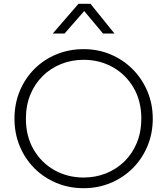

<svg xmlns="http://www.w3.org/2000/svg" viewBox="-20 -973 878 1008"><path d="M419 15Q342 15 275.8 -12.8Q209.5 -40.5 160.2 -90Q111 -139.5 83.5 -206Q56 -272.5 56 -350Q56 -428 83.5 -494.5Q111 -561 160.2 -610.5Q209.5 -660 275.8 -687.5Q342 -715 419 -715Q495.5 -715 561.5 -687Q627.5 -659 677 -609Q726.5 -559 754.2 -492.8Q782 -426.5 782 -350Q782 -272.5 754.2 -206Q726.5 -139.5 677 -90Q627.5 -40.5 561.5 -12.8Q495.5 15 419 15ZM419 -41Q482 -41 537 -63Q592 -85 633.5 -125.8Q675 -166.5 698.5 -223.5Q722 -280.5 722 -350Q722 -443 681.2 -512.5Q640.5 -582 571.8 -620.5Q503 -659 419 -659Q356 -659 301 -637Q246 -615 204.5 -574.2Q163 -533.5 139.5 -476.8Q116 -420 116 -350Q116 -257 156.8 -187.5Q197.5 -118 266.2 -79.5Q335 -41 419 -41ZM257 -797 392 -953H455L581 -797H521L422 -915L319 -797Z"/></svg>

Font: Geologica-Sharp
Style: Regular
Weight: 100
Designer: Sindre Bremnes, Frode Helland
Foundry: Monokrom Skriftforlag AS
Version: Version 1.010;gftools[0.9.28]